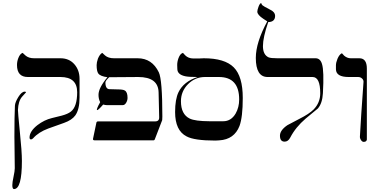

<svg xmlns="http://www.w3.org/2000/svg" viewBox="-20 -951 2531 1301"><path d="M519 -289.6Q519 -209.5 490.2 -168.9Q467.3 -137.2 413.8 -118.2Q360.4 -99.1 307.1 -80.1Q242.2 -56.2 204.6 -14.2Q196.8 -6.3 190.4 -6.3Q180.2 -6.3 180.2 -19Q180.2 -61 233.4 -103Q280.3 -138.7 331.5 -150.9Q364.7 -158.7 398.4 -167.5Q440.4 -178.7 460.9 -195.3Q502.9 -228.5 502.9 -326.2Q502.9 -429.2 389.6 -429.2H168.9Q95.2 -429.2 95.2 -510.3Q95.2 -534.2 104 -557.1Q115.2 -586.4 133.3 -592.8Q141.1 -586.4 152.3 -575.2Q173.8 -556.2 210.9 -556.2H389.6Q448.2 -556.2 483.6 -516.1Q519 -476.1 519 -416.5ZM156.2 -325.2 129.9 -295.9Q104 -266.6 101.6 -205.6Q101.1 -193.8 114.3 -59.6Q128.4 75.2 128.4 139.6Q128.4 330.1 74.7 330.1Q63.5 330.1 63.5 303.2Q63.5 284.2 71.8 246.1Q80.1 208 80.1 189Q80.1 153.3 78.9 81.8Q77.6 10.3 77.6 -25.4Q77.6 -165 81.1 -234.9Q82.5 -258.8 104.7 -294.4Q127 -330.1 147.5 -330.1Q156.2 -330.1 156.2 -325.2Z M1080.1 -161.1Q1080.1 -139.6 1079.1 -137.2L1029.3 -7.8Q1026.9 0 1019 0H622.1Q607.9 0 610.4 -11.2L633.3 -120.6Q635.7 -128.4 644.5 -128.4H1030.8Q1060.1 -128.4 1058.6 -157.2L1054.7 -323.7Q1053.2 -429.2 916.5 -429.2L719.7 -427.7Q694.3 -403.8 694.3 -392.1Q694.3 -346.2 723.6 -346.7L777.8 -345.2Q813.5 -345.2 825.2 -337.9Q844.2 -327.6 844.2 -288.1Q844.2 -270.5 834.7 -254.6Q825.2 -238.8 812.5 -238.8H701.7Q692.9 -238.8 679.2 -242.7Q642.6 -200.7 637.2 -205.6Q632.3 -210.4 658.7 -258.8Q647.5 -280.3 647.5 -308.6Q647.5 -355.5 708 -427.7Q659.7 -434.1 646 -453.1Q634.8 -468.3 634.8 -510.3Q634.8 -527.8 643.6 -553.7Q656.2 -584 672.9 -592.8Q680.7 -585 691.9 -575.2Q713.4 -556.2 752.4 -556.2H912.6Q1010.3 -556.2 1056.2 -460.9Q1080.1 -411.1 1080.1 -161.1Z M1625 -287.1Q1625 -157.7 1603 -97.7Q1567.4 -6.3 1466.3 0Q1456.1 1.5 1439.5 1.5Q1295.9 1.5 1244.1 -26.9Q1166.5 -66.4 1166.5 -191.9Q1166.5 -278.3 1189.5 -326.2Q1223.6 -397.5 1318.8 -429.2Q1259.3 -429.2 1236.3 -434.1Q1181.6 -445.3 1181.6 -483.9L1180.7 -510.3Q1180.7 -533.2 1189.5 -557.1Q1200.7 -587.4 1219.7 -592.8Q1226.1 -585 1234.9 -576.2Q1256.3 -554.7 1291 -554.7H1326.7Q1349.6 -556.2 1360.8 -556.2Q1502.9 -556.2 1564 -494.6Q1625 -433.1 1625 -287.1ZM1600.6 -276.9Q1600.6 -429.2 1463.4 -429.2H1368.2Q1302.2 -429.2 1254.2 -380.9Q1206.1 -332.5 1206.1 -265.1Q1206.1 -176.3 1265.6 -147.5Q1302.2 -129.9 1399.9 -129.4H1492.7Q1545.9 -129.4 1576.7 -181.6Q1600.6 -223.6 1600.6 -276.9Z M2168 -318.8Q2164.1 -250.5 2133.8 -215.8Q2093.3 -181.6 2051.3 -147.5Q1982.9 -88.9 1946.8 -19Q1932.6 8.8 1908.7 8.8Q1877 8.8 1877 -31.7Q1877 -68.4 1927.7 -103Q1935.5 -107.9 2009.3 -146Q2075.2 -179.2 2105.5 -209.5Q2149.9 -255.4 2149.9 -318.8Q2149.9 -429.2 2098.1 -429.2H1793.5Q1713.4 -429.2 1713.4 -558.6Q1713.4 -662.6 1791 -806.2Q1783.2 -812.5 1764.2 -823.7Q1723.6 -850.6 1723.6 -872.1Q1723.6 -883.3 1731.9 -905.8Q1740.2 -928.2 1750 -930.7V-929.2Q1752.4 -921.4 1758.3 -915.3Q1764.2 -909.2 1813.5 -883.8Q1843.8 -868.7 1844.2 -844.2Q1844.2 -802.2 1797.4 -801.3Q1761.7 -697.3 1761.7 -638.7Q1761.7 -580.1 1799.8 -562.5Q1814.9 -556.2 1859.4 -556.2H2118.2Q2149.9 -556.2 2161.6 -518.1Q2176.8 -471.2 2168 -318.8Z M2465.8 -45.9V-4.9Q2463.4 10.3 2444.3 10.3Q2434.1 10.3 2425.8 -2.4Q2417.5 -15.1 2418.9 -27.8Q2425.3 -150.9 2442.9 -392.1Q2445.3 -407.2 2434.1 -418.2Q2422.9 -429.2 2407.2 -429.2H2342.8Q2257.8 -429.2 2256.3 -481V-507.8Q2256.3 -526.9 2266.6 -552.2Q2279.3 -582.5 2296.9 -590.3Q2303.2 -582.5 2312 -573.7Q2332.5 -556.2 2356.4 -556.2H2415Q2465.8 -556.2 2465.8 -486.3Z"/></svg>

Font: Accordance
Style: Italic
Weight: 400
Italic angle: -11°
Version: Version 1.2 (build January 31, 2020) Miklal Software Solutio